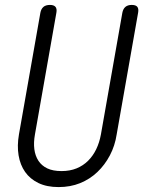

<svg xmlns="http://www.w3.org/2000/svg" viewBox="-20 -750 640 780"><path d="M144 -698Q147 -714 156.5 -722Q166 -730 183 -730Q199 -730 205.5 -722Q212 -714 209 -698L122 -204Q116 -171 119.5 -144Q123 -117 136 -97Q149 -77 172 -66Q195 -55 230 -55Q264 -55 291 -66Q318 -77 338 -97Q358 -117 371 -144Q384 -171 390 -204L477 -698Q480 -714 489.5 -722Q499 -730 515 -730Q532 -730 538 -722Q544 -714 541 -698L454 -204Q447 -158 426.5 -119Q406 -80 375.5 -51Q345 -22 305.5 -6Q266 10 218 10Q170 10 136 -6.5Q102 -23 82 -51.5Q62 -80 55.5 -119Q49 -158 57 -204Z"/></svg>

Font: Maple Mono ExtraLight
Style: Italic
Weight: 275
Italic angle: -10°
Monospace: yes
Designer: subframe7536
Version: Version 7.000